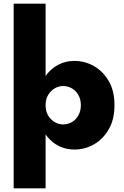

<svg xmlns="http://www.w3.org/2000/svg" viewBox="-20 -800 671 1040"><path d="M227 220V-780H54V220ZM600 -230Q600 -309 568.5 -362Q537 -415 488 -442.5Q439 -470 384 -470Q327 -470 281.5 -441Q236 -412 209.5 -358.5Q183 -305 183 -230Q183 -156 209.5 -102Q236 -48 281.5 -19Q327 10 384 10Q439 10 488 -17.5Q537 -45 568.5 -98.5Q600 -152 600 -230ZM418 -230Q418 -200 405 -176Q392 -152 370 -139Q348 -126 321 -126Q298 -126 276.5 -138.5Q255 -151 241 -174Q227 -197 227 -230Q227 -263 241 -286Q255 -309 276.5 -321.5Q298 -334 321 -334Q348 -334 370 -321Q392 -308 405 -284.5Q418 -261 418 -230Z"/></svg>

Font: Jost ExtraBold
Style: Regular
Weight: 800
Version: Version 3.710